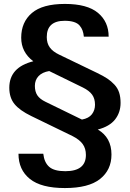

<svg xmlns="http://www.w3.org/2000/svg" viewBox="-20 -742 655 968"><path d="M587.9 -223.1Q587.9 -175.3 560.3 -139.9Q532.7 -104.5 473.1 -88.9Q542 -48.8 542 37.1Q542 114.7 484.4 160.4Q426.8 206.1 307.1 206.1Q187.5 206.1 130.4 159.9Q73.2 113.8 73.2 33.2H198.2Q203.1 77.1 228 99.1Q252.9 121.1 309.1 121.1Q413.1 121.1 413.1 39.1Q413.1 6.8 397 -15.6Q380.9 -38.1 345.2 -56.2L137.2 -157.2Q79.1 -185.5 53 -217.5Q26.9 -249.5 26.9 -299.8Q26.9 -402.8 147.9 -433.1Q86.9 -479 86.9 -551.8Q86.9 -630.4 140.6 -676.3Q194.3 -722.2 307.1 -722.2Q419.9 -722.2 473.9 -677.2Q527.8 -632.3 527.8 -557.1H402.8Q400.9 -575.2 396.2 -588.1Q391.6 -601.1 381.6 -613Q371.6 -625 352.5 -631.1Q333.5 -637.2 306.2 -637.2Q215.8 -637.2 215.8 -555.2Q215.8 -523.9 231 -502.9Q246.1 -481.9 277.8 -466.8L470.2 -374Q501.5 -358.9 521 -345.9Q540.5 -333 556.9 -315.4Q573.2 -297.9 580.6 -275.4Q587.9 -252.9 587.9 -223.1ZM459 -213.9Q459 -244.6 444.6 -264.6Q430.2 -284.7 397.9 -300.8L228 -383.8Q192.9 -377.9 174.3 -358.2Q155.8 -338.4 155.8 -309.1Q155.8 -280.3 168.2 -261.5Q180.7 -242.7 209 -229L393.1 -139.2Q427.7 -145.5 443.4 -166Q459 -186.5 459 -213.9Z"/></svg>

Font: Creato Display
Style: Bold
Weight: 700
Version: Version 1.000